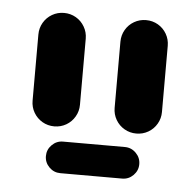

<svg xmlns="http://www.w3.org/2000/svg" viewBox="-37 -562 459 449"><g transform="rotate(5 192.5 -337.0)"><path d="M233.3 -313.3V-468.5Q233.3 -483.7 240.7 -496.5Q248.1 -509.3 260.9 -516.7Q273.7 -524.1 288.9 -524.1Q304.1 -524.1 316.9 -516.7Q329.6 -509.3 337 -496.5Q344.4 -483.7 344.4 -468.5V-313.3Q344.4 -298.1 337 -285.4Q329.6 -272.6 316.9 -265.2Q304.1 -257.8 288.9 -257.8Q273.7 -257.8 260.9 -265.2Q248.1 -272.6 240.7 -285.4Q233.3 -298.1 233.3 -313.3ZM40.7 -313.3V-468.5Q40.7 -483.7 48.1 -496.5Q55.6 -509.3 68.3 -516.7Q81.1 -524.1 96.3 -524.1Q111.5 -524.1 124.3 -516.7Q137 -509.3 144.4 -496.5Q151.9 -483.7 151.9 -468.5V-313.3Q151.9 -298.1 144.4 -285.4Q137 -272.6 124.3 -265.2Q111.5 -257.8 96.3 -257.8Q81.1 -257.8 68.3 -265.2Q55.6 -272.6 48.1 -285.4Q40.7 -298.1 40.7 -313.3ZM302.2 -187Q302.2 -171.9 291.3 -160.9Q280.4 -150 265.2 -150H120Q104.8 -150 93.9 -160.9Q83 -171.9 83 -187Q83 -202.2 93.9 -213.1Q104.8 -224.1 120 -224.1H265.2Q280.4 -224.1 291.3 -213.1Q302.2 -202.2 302.2 -187Z"/></g></svg>

Font: 26F Galaxy Hebrew Black
Style: Regular
Weight: 900
Designer: C₂₉H₂₅N₃O₅
Version: Version 1.000